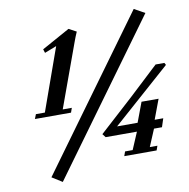

<svg xmlns="http://www.w3.org/2000/svg" viewBox="-84 -782 922 936"><g transform="rotate(-10 376.5 -313.5)"><path d="M151.9 71.8 101.1 40 638.7 -698.7 691.4 -669.4ZM71.3 -253.9 80.1 -276.4H124.5L234.9 -585.9L175.8 -563L169.9 -581.5L308.6 -658.2L346.2 -638.2Q335.4 -613.8 327.1 -590.3L212.9 -276.4H257.8L250 -253.9ZM468.8 0 476.6 -22H514.2L550.3 -106.9H395.5L382.3 -124L550.8 -277.3Q608.9 -330.6 696.8 -413.6H740.2L746.1 -402.8L459.5 -148.9H561L597.7 -246.6H682.1L645.5 -148.9H688L674.3 -106.9H634.8L599.1 -22H636.7L628.9 0Z"/></g></svg>

Font: Elstob 18pt
Style: Bold Italic
Weight: 700
Italic angle: -20°
Designer: Peter S. Baker
Version: Version 1.015